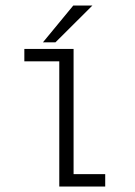

<svg xmlns="http://www.w3.org/2000/svg" viewBox="-20 -678 490 698"><path d="M136 -524 246.5 -658H316L181.5 -524ZM247.5 -45H362.5V0H195.5V-455H68.5V-500H247.5Z"/></svg>

Font: League Mono Condensed UltraLight
Style: Regular
Weight: 200
Width: 1
Designer: Tyler Finck
Foundry: The League of Moveable Type / Tyler Finck
Version: Version 2.210